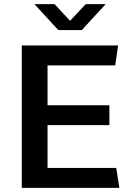

<svg xmlns="http://www.w3.org/2000/svg" viewBox="-20 -905 636 925"><path d="M85 0V-686H549L535 -590H209V-398H507V-302H209V-96H540L555 0ZM261 -760 146 -885H243L335 -786H300L393 -885H489L374 -760Z"/></svg>

Font: Chivo Medium Medium
Style: Regular
Weight: 500
Version: Version 2.002